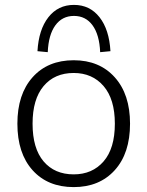

<svg xmlns="http://www.w3.org/2000/svg" viewBox="-20 -756 602 784"><path d="M51 0ZM281 8Q175 8 113 -61Q51 -130 51 -251Q51 -371 113 -440.5Q175 -510 281 -510Q386 -510 448.5 -440.5Q511 -371 511 -251Q511 -130 448.5 -61Q386 8 281 8ZM281 -44Q357 -44 403 -97Q449 -150 449 -251Q449 -351 403 -404.5Q357 -458 281 -458Q203 -458 158 -404.5Q113 -351 113 -251Q113 -150 158 -97Q203 -44 281 -44ZM175 -543 133 -547Q138 -635 177.5 -685.5Q217 -736 282 -736Q347 -736 386.5 -685.5Q426 -635 431 -547L389 -543Q386 -614 358 -652.5Q330 -691 282 -691Q234 -691 206 -652.5Q178 -614 175 -543Z"/></svg>

Font: Winston Light
Style: Regular
Weight: 300
Designer: Original fonts by Vernon Adams / Changes by Cristiano Sobral
Foundry: Original fonts by Vernon Adams / Changes by Cristiano Sobral
Version: Version 2.503;July 17, 2020;FontCreator 13.0.0.2655 64-bit